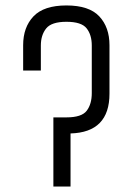

<svg xmlns="http://www.w3.org/2000/svg" viewBox="-20 -685 474 705"><path d="M65 -426V-519Q65 -585 103 -625Q141 -665 224 -665Q307 -665 344.5 -625Q382 -585 382 -519V-341Q382 -199 239 -195V0H176V-254H224Q280 -254 298.5 -278.5Q317 -303 317 -343V-518Q317 -557 298 -581Q279 -605 224 -605Q169 -605 149.5 -580.5Q130 -556 130 -518V-426Z"/></svg>

Font: Khand
Style: Regular
Weight: 400
Designer: Devanagari: Sanchit Sawaria, Jyotish Sonowal; Latin: Satya Rajpurohit
Foundry: Indian Type Foundry
Version: Version 1.100;PS 1.0;hotconv 1.0.78;makeotf.lib2.5.61930; tt